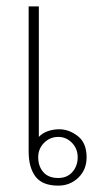

<svg xmlns="http://www.w3.org/2000/svg" viewBox="-20 -573 296 603"><path d="M70 -97V-553H102V-143Q113 -155 130 -161Q147 -167 166 -167Q197 -167 224.5 -145.5Q252 -124 252 -79Q252 -40 226 -15Q200 10 163 10Q113 10 91.5 -18.5Q70 -47 70 -97ZM224 -79Q224 -106 206 -124.5Q188 -143 163 -143Q137 -143 118.5 -124.5Q100 -106 100 -79Q100 -51 116 -32.5Q132 -14 163 -14Q191 -14 207.5 -33Q224 -52 224 -79Z"/></svg>

Font: Taviraj Thin
Style: Regular
Weight: 250
Designer: Katatrad Team
Foundry: CadsonDemak
Version: Version 1.001